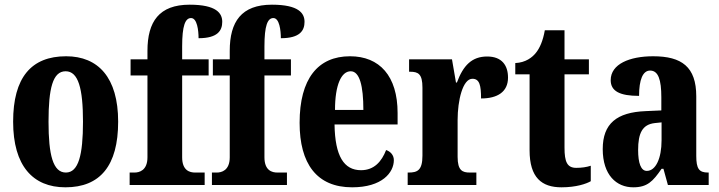

<svg xmlns="http://www.w3.org/2000/svg" viewBox="-20 -789 3066 819"><path d="M259 10C407 10 484 -82 484 -270C484 -458 399 -549 262 -549C113 -549 36 -458 36 -270C36 -82 120 10 259 10ZM261 -53C206 -53 187 -128 187 -270C187 -412 205 -485 260 -485C314 -485 334 -412 334 -270C334 -128 315 -53 261 -53Z M533 0H853V-53H812C790 -53 757 -61 757 -118V-467H870V-536H757V-591C757 -679 770 -712 795 -712C821 -712 827 -659 827 -626C909 -626 928 -659 928 -696C928 -732 904 -769 789 -769C659 -769 609 -697 609 -572V-536H537V-467H609V-118C609 -61 573 -53 554 -53H533Z M884 0H1204V-53H1163C1141 -53 1108 -61 1108 -118V-467H1221V-536H1108V-591C1108 -679 1121 -712 1146 -712C1172 -712 1178 -659 1178 -626C1260 -626 1279 -659 1279 -696C1279 -732 1255 -769 1140 -769C1010 -769 960 -697 960 -572V-536H888V-467H960V-118C960 -61 924 -53 905 -53H884Z M1482 10C1610 10 1660 -53 1660 -106C1660 -128 1645 -143 1627 -149C1608 -100 1576 -63 1520 -63C1447 -63 1409 -123 1407 -258H1676V-307C1676 -465 1599 -549 1473 -549C1336 -549 1258 -453 1258 -265C1258 -91 1331 10 1482 10ZM1530 -320H1409C1409 -427 1436 -485 1476 -485C1514 -485 1530 -423 1530 -320Z M1719 0H2012V-53H1984C1953 -53 1932 -61 1932 -120V-277C1932 -361 1954 -453 1995 -453C2026 -453 2032 -424 2032 -369C2102 -369 2147 -397 2147 -458C2147 -510 2121 -548 2058 -548C1993 -548 1956 -510 1929 -437H1925L1908 -536H1725V-483H1729C1764 -483 1782 -474 1782 -415V-125C1782 -62 1760 -53 1723 -53H1719Z M2375 10C2438 10 2481 -5 2500 -16V-82C2482 -76 2461 -73 2438 -73C2399 -73 2388 -99 2388 -159V-472H2492V-536H2388V-660H2304C2296 -614 2282 -584 2267 -565C2251 -544 2222 -522 2178 -520V-472H2239V-148C2239 -31 2291 10 2375 10Z M2681 10C2741 10 2765 -15 2802 -69H2810L2829 0H3003V-53H3000C2962 -53 2950 -69 2950 -124V-378C2950 -504 2888 -549 2766 -549C2666 -549 2585 -516 2585 -447C2585 -400 2624 -380 2706 -380C2706 -449 2722 -488 2753 -488C2788 -488 2801 -449 2801 -374V-318L2734 -315C2611 -310 2551 -262 2551 -153C2551 -42 2610 10 2681 10ZM2739 -60C2714 -60 2702 -93 2702 -149C2702 -221 2720 -258 2773 -264L2802 -267V-191C2802 -113 2777 -60 2739 -60Z"/></svg>

Font: Noto Serif Georgian ExtraCondensed ExtraBold
Style: Regular
Weight: 800
Width: 2
Designer: Monotype Design Team, Akaki Razmadze
Foundry: Google LLC
Version: Version 2.003